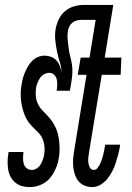

<svg xmlns="http://www.w3.org/2000/svg" viewBox="-20 -755 540 783"><path d="M102 8Q85 8 70 4Q55 0 43 -10Q31 -20 23.5 -33.5Q16 -47 13.5 -63Q11 -79 11 -95Q11 -111 14 -128L15 -135H76L75 -131Q74 -120 74 -108.5Q74 -97 77 -86.5Q80 -76 89 -69Q98 -62 109 -62Q120 -62 129.5 -68Q139 -74 145 -83.5Q151 -93 154.5 -103Q158 -113 160 -124Q163 -140 161.5 -156.5Q160 -173 154 -187.5Q148 -202 137.5 -213Q127 -224 116 -234.5Q105 -245 96 -257.5Q87 -270 81.5 -283.5Q76 -297 72 -312Q68 -327 66 -343.5Q64 -360 64.5 -377Q65 -394 68 -410Q70 -423 73.5 -436Q77 -449 82.5 -461.5Q88 -474 95 -486Q102 -498 112 -507.5Q122 -517 135 -522.5Q148 -528 161 -528Q175 -528 188.5 -523Q202 -518 211 -507.5Q220 -497 225 -483.5Q230 -470 231 -456Q231 -480 224 -501.5Q217 -523 212.5 -545Q208 -567 205.5 -590.5Q203 -614 207 -638Q211 -658 220 -677Q229 -696 246 -710Q263 -724 283 -729.5Q303 -735 323 -735H411L401 -674H313Q303 -674 293 -671.5Q283 -669 275 -662.5Q267 -656 262.5 -646.5Q258 -637 257 -628Q254 -609 256 -592Q258 -575 260 -558Q262 -541 266.5 -524.5Q271 -508 273.5 -491Q276 -474 275 -456Q274 -438 271 -420L265 -385H211Q213 -397 213.5 -408.5Q214 -420 211.5 -431Q209 -442 201 -450Q193 -458 181 -458Q171 -458 160.5 -452.5Q150 -447 143.5 -437.5Q137 -428 133 -417.5Q129 -407 127 -397Q125 -380 126 -364Q127 -348 133.5 -333.5Q140 -319 150 -308Q160 -297 170.5 -286.5Q181 -276 190 -263.5Q199 -251 205.5 -237.5Q212 -224 216 -208.5Q220 -193 221.5 -177Q223 -161 223 -144.5Q223 -128 220 -112Q217 -90 207.5 -68Q198 -46 183.5 -28.5Q169 -11 146.5 -1.5Q124 8 102 8ZM356 8Q339 8 324 1.5Q309 -5 299.5 -17Q290 -29 285 -44.5Q280 -60 278.5 -76.5Q277 -93 278.5 -110Q280 -127 283 -144L333 -450H297L309 -520H345L380 -735H442L407 -520H475L472 -450H395L343 -133Q341 -122 340 -111Q339 -100 340.5 -90Q342 -80 347 -71Q352 -62 363 -62Q372 -62 378.5 -71Q385 -80 389 -88.5Q393 -97 396 -106Q399 -115 401 -124Q403 -133 405 -142Q407 -151 408 -160L409 -165H470L469 -157Q466 -140 461.5 -123Q457 -106 451.5 -89Q446 -72 437.5 -56Q429 -40 417.5 -25.5Q406 -11 389.5 -1.5Q373 8 356 8Z"/></svg>

Font: Iosevka Fixed
Style: Italic
Weight: 400
Italic angle: -9°
Monospace: yes
Designer: Belleve Invis
Foundry: Belleve Invis
Version: Version 33.2.4